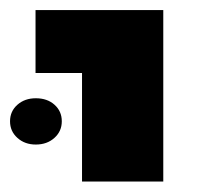

<svg xmlns="http://www.w3.org/2000/svg" viewBox="-45 -606 413 375"><path d="M0 -251.5ZM115.2 -463.4H24.4V-586.4H273.9V-251.5H115.2ZM-25.4 -369.1Q-25.4 -388.7 -11 -401.4Q3.4 -414.1 24.9 -414.1Q47.4 -414.1 61.5 -401.4Q75.7 -388.7 75.7 -369.1Q75.7 -349.6 61.3 -336.7Q46.9 -323.7 24.9 -323.7Q3.4 -323.7 -11 -336.7Q-25.4 -349.6 -25.4 -369.1Z"/></svg>

Font: Heebo ExtraBold
Style: Regular
Weight: 800
Designer: Oded Ezer
Foundry: Meir Sadan
Version: Version 2.001; ttfautohint (v1.5.14-ce02) -l 8 -r 50 -G 200 